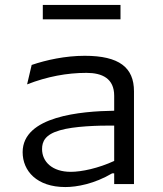

<svg xmlns="http://www.w3.org/2000/svg" viewBox="-20 -744 660 776"><path d="M521.5 0V-375C521.5 -471 462 -518.5 322.5 -518.5C244 -518.5 166.5 -501.5 108 -481.5L89.5 -403C170.5 -434.5 250.5 -449.5 329.5 -449.5C393.5 -449.5 441.5 -426.5 441.5 -357V-296.5C308.5 -294.5 71.5 -275 71.5 -129C71.5 -53 129 12 244 12C291 12 361.5 -1 433.5 -43.5H441.5V0ZM150 -141.5C150 -172 162.5 -200.5 222.5 -217.5C279 -234 375 -237 441.5 -236.5V-93.5C377.5 -64 310 -49.5 266 -49.5C191.5 -49.5 150 -90 150 -141.5ZM153 -666H467V-724H153Z"/></svg>

Font: Monaspace Argon Light
Style: Regular
Weight: 300
Designer: Riley Cran & the Lettermatic Team
Foundry: Lettermatic
Version: Version 1.000 (Monaspace Argon)